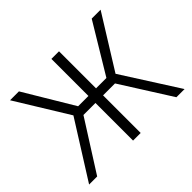

<svg xmlns="http://www.w3.org/2000/svg" viewBox="-153 -968 1209 1209"><g transform="rotate(-45 451.5 -363.5)"><path d="M485.8 -727.3V-397.4H578.1L777 -727.3H856.2L637.4 -375.4L876.8 0H804L592 -334.9H485.8V0H418V-334.9H311.1L98.4 0H26.6L264.6 -377.8L49.7 -727.3H128.9L326.3 -397.4H418V-727.3Z"/></g></svg>

Font: Inter UI Light
Style: Regular
Weight: 300
Designer: Rasmus Andersson
Foundry: rsms
Version: 3.2;8d6f07862